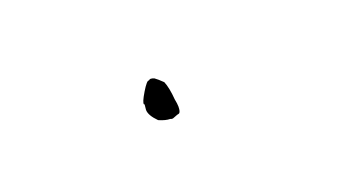

<svg xmlns="http://www.w3.org/2000/svg" viewBox="-25 -428 335 190"><g transform="rotate(-20 143.0 -333.0)"><path d="M145.5 -313.5Q144.5 -313.5 139.6 -311.5Q137.7 -310.5 135.7 -311.5Q130.9 -311.5 124 -314.5Q116.2 -322.3 116.2 -328.1Q116.2 -328.1 116.2 -328.1Q117.2 -335 116.2 -334Q115.2 -335.9 121.1 -345.7Q127 -355.5 128.9 -354.5Q129.9 -355.5 130.9 -355.5Q132.8 -355.5 134.8 -354.5Q137.7 -352.5 142.6 -347.7Q145.5 -340.8 146.5 -328.1Q147.5 -323.2 147.5 -320.3Q147.5 -314.5 145.5 -313.5Z"/></g></svg>

Font: Margalida Font
Style: Regular
Weight: 400
Designer: Mateu Riera. mateurierasureda@hotmail.com
Version: Version 1.0